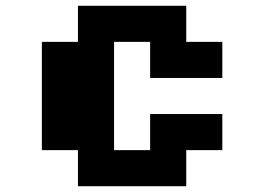

<svg xmlns="http://www.w3.org/2000/svg" viewBox="-20 -645 915 665"><path d="M250 0V-125H125V-500H250V-625H625V-500H750V-375H500V-500H375V-125H500V-250H750V-125H625V0Z"/></svg>

Font: Silkscreen
Style: Bold
Weight: 700
Designer: Jason Kottke
Foundry: Jason Kottke
Version: Version 1.001; ttfautohint (v1.8.4.7-5d5b)